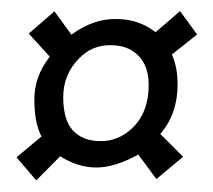

<svg xmlns="http://www.w3.org/2000/svg" viewBox="-20 -401 379 341"><path d="M295.4 -251Q295.4 -198.2 264.6 -163.1L305.2 -122.6L257.8 -83L225.6 -126.5Q184.1 -103.5 151.4 -103.5Q118.2 -103.5 86.9 -123.5L44.4 -80.6L9.3 -121.6L53.7 -158.7Q41 -182.1 41 -224.6Q41 -265.6 68.4 -300.3L31.2 -341.3L76.7 -380.9L106.9 -339.4Q146 -368.2 186.5 -367.2Q226.6 -367.2 256.3 -343.8L299.8 -381.3L330.1 -339.8L285.2 -304.2Q295.4 -282.2 295.4 -251ZM244.1 -250Q244.1 -283.2 226.1 -301.8Q208 -320.8 175.8 -320.8Q143.1 -320.8 120.6 -297.4Q92.3 -269 92.3 -228.5Q92.3 -188 109.4 -169.4Q127 -150.4 158.7 -150.4Q189.5 -149.9 214.4 -172.9Q244.1 -201.2 244.1 -250Z"/></svg>

Font: Neuton Cursive
Style: Regular
Weight: 500
Designer: Brian M Zick
Version: Version 1.43